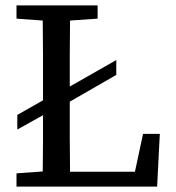

<svg xmlns="http://www.w3.org/2000/svg" viewBox="-20 -690 651 710"><path d="M41 -621V-670H341V-621L239 -614Q238 -550 238 -488Q238 -426 238 -370L410 -468V-413L238 -314V-297Q238 -241 238 -179.5Q238 -118 239 -55H479L509 -195H571L561 0H41V-49L138 -56Q139 -108 139 -160Q139 -212 139 -264L44 -211V-265L139 -319V-359Q139 -424 139 -487.5Q139 -551 138 -614Z"/></svg>

Font: Source Serif 4 SmText
Style: Regular
Weight: 400
Designer: Frank Grießhammer
Foundry: Adobe
Version: Version 4.005;hotconv 1.1.0;makeotfexe 2.6.0